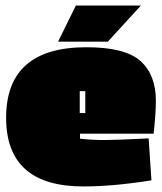

<svg xmlns="http://www.w3.org/2000/svg" viewBox="-20 -661 583 691"><path d="M541 -298Q541 -255 533 -180H268V-162Q311 -157 354 -157Q397 -157 515 -163L525 -12Q388 10 280 10Q2 10 2 -237Q2 -491 291 -491Q430 -491 485.5 -441.5Q541 -392 541 -298ZM487 -641 368 -511H189L253 -641ZM287 -254V-333H267V-254Z"/></svg>

Font: Passion One Black
Style: Regular
Weight: 900
Designer: Alejandro Lo Celso
Foundry: Fontstage
Version: Version 1.002